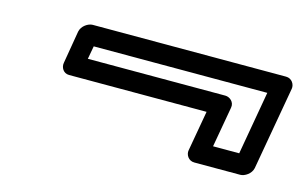

<svg xmlns="http://www.w3.org/2000/svg" viewBox="-47 -522 742 468"><g transform="rotate(15 324.0 -288.0)"><path d="M565 -208H499L517 -310C520 -325 507 -335 496 -335H149L155 -368H593ZM581 -158C592 -158 608 -168 611 -183L648 -393C650 -404 642 -418 627 -418H139C128 -418 112 -408 109 -393L95 -310C93 -299 100 -285 115 -285H462L444 -183C442 -172 450 -158 465 -158Z"/></g></svg>

Font: Asimov
Style: XWidOuIt
Weight: 500
Designer: Google
Version: Version 2.000980; 2014